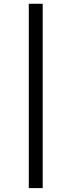

<svg xmlns="http://www.w3.org/2000/svg" viewBox="-20 -801 377 1012"><path d="M205.1 -781.2V190.4H131.8V-781.2Z"/></svg>

Font: Andika New Basic
Style: Regular
Weight: 400
Designer: Victor Gaultney, Annie Olsen, Julie Remington, Don Collingsworth, Eric Hays
Foundry: SIL International
Version: Version 5.500; ttfautohint (v1.8.3)